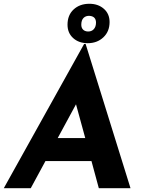

<svg xmlns="http://www.w3.org/2000/svg" viewBox="-39 -998 755 1018"><path d="M446 -144H202L124 0H-19L407 -765H415L653 0H485ZM413 -266 364 -445 267 -266ZM435 -978Q481 -978 511.5 -951.5Q542 -925 542 -881Q542 -831 509 -800Q476 -769 426 -769Q379 -769 349 -796Q319 -823 319 -867Q319 -918 351.5 -948Q384 -978 435 -978ZM426 -831Q446 -830 458 -843Q470 -856 470 -878Q470 -911 436 -914Q416 -915 404 -903Q392 -891 392 -867Q392 -851 401 -841.5Q410 -832 426 -831Z"/></svg>

Font: Josefin Sans
Style: Bold Italic
Weight: 700
Italic angle: -7°
Designer: Santiago Orozco
Foundry: Typemade
Version: Version 2.000